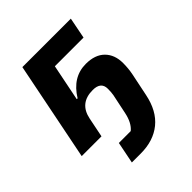

<svg xmlns="http://www.w3.org/2000/svg" viewBox="-203 -643 961 961"><g transform="rotate(-45 277.0 -162.5)"><path d="M169 200 192 85H276Q308 59 320 1L342 -104Q345 -122 345 -146Q345 -195 287 -195Q193 -195 175 -104L154 0H14L119 -525H462L440 -413H237L198 -219H204Q261 -312 355 -312Q420 -312 455 -277Q490 -242 490 -183Q490 -145 483 -110L458 11Q439 105 380.5 152.5Q322 200 232 200Z"/></g></svg>

Font: Aneliza
Style: Bold Italic
Weight: 700
Italic angle: -11.31°
Designer: Mike Abbink, Paul van der Laan, Pieter van Rosmalen
Foundry: Bold Monday
Version: Version 3.0